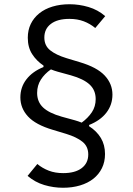

<svg xmlns="http://www.w3.org/2000/svg" viewBox="-20 -730 626 905"><path d="M475 -4Q475 33 460.5 62.5Q446 92 420 112.5Q394 133 357.5 144Q321 155 277 155Q232 155 188.5 142Q145 129 110 99L156 43Q180 63 210 74.5Q240 86 278 86Q334 86 365 62.5Q396 39 396 -2Q396 -40 368.5 -62Q341 -84 292 -99L229 -118Q148 -142 112 -181Q76 -220 76 -271Q76 -319 104.5 -356Q133 -393 185 -414V-421Q152 -443 131.5 -475Q111 -507 111 -552Q111 -588 125 -617Q139 -646 165 -667Q191 -688 227.5 -699Q264 -710 308 -710Q353 -710 397 -697Q441 -684 476 -654L429 -598Q405 -618 375 -629.5Q345 -641 307 -641Q251 -641 220 -617.5Q189 -594 189 -553Q189 -515 216.5 -493Q244 -471 293 -456L356 -437Q437 -413 473.5 -374Q510 -335 510 -284Q510 -236 481.5 -199Q453 -162 400 -141V-135Q436 -112 455.5 -79.5Q475 -47 475 -4ZM431 -263Q431 -305 402.5 -331.5Q374 -358 314 -375L252 -392Q244 -394 236 -397Q228 -400 220 -403Q190 -382 172.5 -354.5Q155 -327 155 -292Q155 -250 183 -223.5Q211 -197 271 -180L333 -163Q341 -161 349 -158Q357 -155 365 -152Q395 -174 413 -201Q431 -228 431 -263Z"/></svg>

Font: IBM Plex Sans
Style: Regular
Weight: 400
Designer: Mike Abbink, Paul van der Laan, Pieter van Rosmalen
Foundry: Bold Monday
Version: Version 3.005